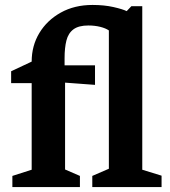

<svg xmlns="http://www.w3.org/2000/svg" viewBox="-20 -756 689 776"><path d="M30 0V-45L108 -70V-420H25V-468L108 -507Q108 -571 139 -622.5Q170 -674 225.5 -705Q281 -736 354 -736Q401 -736 438.5 -727.5Q476 -719 492 -711L511 -731H555V-70L633 -46V0H353V-45L420 -74V-633Q407 -642 385 -647.5Q363 -653 337 -653Q298 -653 277 -637.5Q256 -622 248.5 -592.5Q241 -563 241 -521V-492H364V-413L243 -422V-71L303 -45V0Z"/></svg>

Font: Manuale
Style: Bold
Weight: 700
Version: Version 1.002